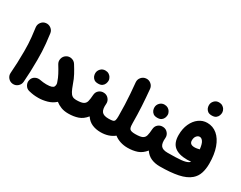

<svg xmlns="http://www.w3.org/2000/svg" viewBox="-101 -1398 2563 2038"><g transform="rotate(30 1181.0 -379.0)"><path d="M34.7 -558.1Q30.3 -592.3 51.3 -620.1Q72.3 -647.9 106.4 -652.3Q140.6 -656.7 168.5 -635.7Q196.3 -614.7 200.7 -580.6Q209.5 -514.6 214.4 -464.8Q219.2 -415 221.2 -369.1Q223.1 -323.2 223.1 -268.6Q223.1 -196.3 220.5 -125Q217.8 -53.7 212.9 6.3Q210 40.5 183.3 63.2Q156.7 85.9 122.1 83Q87.9 80.1 65.4 53.5Q43 26.9 45.9 -7.3Q50.8 -67.9 53.5 -137.9Q56.2 -208 56.2 -277.3Q56.2 -325.2 54.4 -364.3Q52.7 -403.3 48.1 -448.2Q43.5 -493.2 34.7 -558.1Z M255.4 -41.5Q264.6 -74.7 293.9 -90.3Q323.2 -106 358.4 -98.6Q378.4 -95.2 395.5 -93Q412.6 -90.8 433.1 -90.8Q477.1 -90.8 497.3 -98.1Q517.6 -105.5 523.2 -117.7Q528.8 -129.9 528.8 -145Q528.8 -151.9 527.3 -158.2Q523.9 -167.5 520.5 -177.7Q509.8 -210.9 489 -250.7Q468.3 -290.5 438.5 -337.9Q420.4 -367.2 428.7 -401.1Q437 -435.1 466.3 -453.1Q495.6 -471.2 529.5 -462.9Q563.5 -454.6 581.5 -425.3Q611.3 -377.9 635.5 -333.3Q659.7 -288.6 678.7 -232.4Q695.8 -184.6 710.4 -156.7Q725.1 -128.9 743.7 -117.2Q762.2 -105.5 789.6 -105.5H790Q824.7 -105.5 848.9 -81.1Q873 -56.6 873 -22Q873 12.2 848.9 36.9Q824.7 61.5 790 61.5H789.6Q739.3 61.5 700.9 46.6Q662.6 31.7 633.8 8.3Q593.3 45.4 538.1 60.8Q482.9 76.2 433.1 76.2Q398.4 76.2 374 73.2Q349.6 70.3 313 61.5Q280.3 53.2 263.2 22.2Q246.1 -8.8 255.4 -41.5Z M706.1 -22Q706.1 -56.6 731 -81.1Q755.9 -105.5 790 -105.5Q849.1 -105.5 875.7 -118.2Q902.3 -130.9 910.4 -160.4Q918.5 -189.9 921.4 -240.2Q923.8 -278.8 950 -300.3Q976.1 -321.8 1011.2 -319.3Q1045.9 -317.4 1068.6 -290.8Q1091.3 -264.2 1088.9 -230.5Q1082.5 -163.1 1104.5 -134.3Q1126.5 -105.5 1185.5 -105.5H1186Q1220.7 -105.5 1244.9 -81.1Q1269 -56.6 1269 -22Q1269 12.2 1244.9 36.9Q1220.7 61.5 1186 61.5H1185.5Q1128.4 61.5 1081.5 41.3Q1034.7 21 1002.9 -26.4Q961.4 25.4 908.7 43.5Q856 61.5 790 61.5Q755.9 61.5 731 36.9Q706.1 12.2 706.1 -22ZM825.2 -453.1Q825.2 -483.9 847.9 -508.1Q870.6 -532.2 904.8 -532.2Q930.2 -532.2 947.8 -521.5Q965.3 -510.7 975.1 -495.1Q987.8 -475.1 987.8 -453.1Q987.8 -437.5 981 -418.5Q974.1 -399.4 956.3 -385.7Q938.5 -372.1 906.2 -372.1Q873 -372.1 855.7 -386Q838.4 -399.9 831.5 -418Q825.2 -435.1 825.2 -453.1Z M1102.5 -22Q1102.5 -56.6 1127.2 -81.1Q1151.9 -105.5 1186 -105.5Q1222.7 -105.5 1239.7 -110.1Q1256.8 -114.7 1262 -130.9Q1267.1 -147 1267.1 -180.2Q1267.1 -254.4 1264.4 -320.1Q1261.7 -385.7 1257.1 -449.7Q1252.4 -513.7 1245.6 -583.5Q1242.2 -618.2 1264.6 -644.8Q1287.1 -671.4 1321.3 -674.8Q1355.5 -678.2 1382.3 -656Q1409.2 -633.8 1412.6 -599.1Q1422.4 -495.1 1428 -398.4Q1433.6 -301.8 1434.1 -189Q1434.6 -184.6 1434.6 -180.2Q1434.6 -134.3 1450.7 -119.9Q1466.8 -105.5 1514.6 -105.5H1515.1Q1549.8 -105.5 1574 -81.1Q1598.1 -56.6 1598.1 -22Q1598.1 12.2 1574 36.9Q1549.8 61.5 1515.1 61.5H1514.6Q1469.7 61.5 1427.5 48.1Q1385.3 34.7 1352.1 8.3Q1285.6 61.5 1186 61.5Q1151.9 61.5 1127.2 36.9Q1102.5 12.2 1102.5 -22Z M1431.2 -22Q1431.2 -56.6 1456.1 -81.1Q1481 -105.5 1515.1 -105.5Q1574.2 -105.5 1600.8 -118.2Q1627.4 -130.9 1635.5 -160.4Q1643.6 -189.9 1646.5 -240.2Q1648.9 -278.8 1675 -300.3Q1701.2 -321.8 1736.3 -319.3Q1771 -317.4 1793.7 -290.8Q1816.4 -264.2 1814 -230.5Q1807.6 -163.1 1829.6 -134.3Q1851.6 -105.5 1910.6 -105.5H1911.1Q1945.8 -105.5 1970 -81.1Q1994.1 -56.6 1994.1 -22Q1994.1 12.2 1970 36.9Q1945.8 61.5 1911.1 61.5H1910.6Q1853.5 61.5 1806.6 41.3Q1759.8 21 1728 -26.4Q1686.5 25.4 1633.8 43.5Q1581.1 61.5 1515.1 61.5Q1481 61.5 1456.1 36.9Q1431.2 12.2 1431.2 -22ZM1550.3 -453.1Q1550.3 -483.9 1573 -508.1Q1595.7 -532.2 1629.9 -532.2Q1655.3 -532.2 1672.9 -521.5Q1690.4 -510.7 1700.2 -495.1Q1712.9 -475.1 1712.9 -453.1Q1712.9 -437.5 1706.1 -418.5Q1699.2 -399.4 1681.4 -385.7Q1663.6 -372.1 1631.3 -372.1Q1598.1 -372.1 1580.8 -386Q1563.5 -399.9 1556.6 -418Q1550.3 -435.1 1550.3 -453.1Z M1827.6 -22Q1827.6 -56.6 1852.3 -81.1Q1877 -105.5 1911.1 -105.5Q2017.6 -105.5 2076.4 -111.1Q2135.3 -116.7 2162.1 -134.8Q2170.9 -140.6 2177.2 -148.4Q2152.8 -145.5 2129.4 -145.5Q2024.9 -145.5 1972.2 -189Q1919.4 -232.4 1919.4 -327.6Q1919.4 -405.8 1946.5 -465.3Q1973.6 -524.9 2019.3 -558.3Q2064.9 -591.8 2120.6 -591.8Q2190.4 -591.8 2242.9 -547.6Q2295.4 -503.4 2324.7 -421.4Q2354 -339.4 2354 -225.6Q2354 -159.7 2336.9 -108.2Q2319.8 -56.6 2279.8 -22Q2227.5 23.4 2135.5 42.5Q2043.5 61.5 1911.1 61.5Q1877 61.5 1852.3 36.9Q1827.6 12.2 1827.6 -22ZM2069.8 -348.6Q2069.8 -298.3 2129.9 -298.3Q2146.5 -298.3 2161.9 -301.3Q2177.2 -304.2 2189.9 -307.6H2190.4Q2183.1 -372.1 2165 -397.7Q2147 -423.3 2124.5 -423.3Q2103.5 -423.3 2086.7 -403.3Q2069.8 -383.3 2069.8 -348.6ZM2039.6 -763.2Q2039.6 -793.9 2062.3 -818.1Q2085 -842.3 2119.1 -842.3Q2144.5 -842.3 2162.1 -831.5Q2179.7 -820.8 2189.5 -805.2Q2202.1 -785.2 2202.1 -763.2Q2202.1 -747.6 2195.3 -728.5Q2188.5 -709.5 2170.7 -695.8Q2152.8 -682.1 2120.6 -682.1Q2087.4 -682.1 2070.1 -696Q2052.7 -710 2045.9 -728Q2039.6 -745.1 2039.6 -763.2Z"/></g></svg>

Font: Mikhak Black
Style: Regular
Weight: 900
Designer: Amin Abedi
Version: Version 3.3